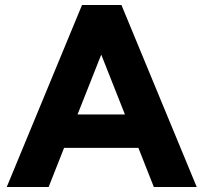

<svg xmlns="http://www.w3.org/2000/svg" viewBox="-20 -750 816 770"><path d="M309 -730H467L769 0H597L535 -157H237L175 0H7ZM386 -531 291 -291H481Z"/></svg>

Font: Freely
Style: Bold
Weight: 700
Designer: Kris Sowersby
Foundry: Klim Type Foundry
Version: Version 1.006;hotconv 1.0.113;makeotfexe 2.5.65598;200799169